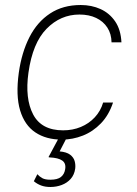

<svg xmlns="http://www.w3.org/2000/svg" viewBox="-20 -547 548 766"><path d="M181 199Q160 199 144 193Q128 187 115 176L129 148Q137.5 157.5 148.8 163.8Q160 170 181 170Q209.5 170 223.2 159Q237 148 240 128Q244 104.5 228.2 93.5Q212.5 82.5 178 81Q174.5 81 174 79.8Q173.5 78.5 175 77L219 -5H250L218 57Q245.5 59.5 259.5 70Q273.5 80.5 277.8 95.5Q282 110.5 280 126Q276.5 150.5 262 166.8Q247.5 183 226.2 191Q205 199 181 199ZM226.5 10Q164 10 121 -18.8Q78 -47.5 60.2 -106.8Q42.5 -166 55 -257Q66.5 -338 97.5 -398.8Q128.5 -459.5 179.8 -493.2Q231 -527 302 -527Q345.5 -527 381.2 -510.8Q417 -494.5 439.5 -461.5Q462 -428.5 464.5 -378H425Q424.5 -412 408.2 -437Q392 -462 363.5 -475.5Q335 -489 297 -489Q221.5 -489 165.8 -432.2Q110 -375.5 93.5 -257Q79 -154 112.2 -90.5Q145.5 -27 232 -27Q270 -27 302.5 -40.5Q335 -54 358.2 -79Q381.5 -104 391.5 -138H431Q414.5 -88 382.8 -55Q351 -22 310.5 -6Q270 10 226.5 10Z"/></svg>

Font: Public Sans Thin Thin
Style: Italic
Weight: 250
Italic angle: -8°
Version: Version 2.001